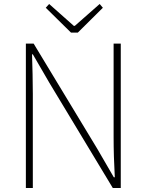

<svg xmlns="http://www.w3.org/2000/svg" viewBox="-20 -945 736 965"><path d="M110 0H145V-473C145 -542 143 -604 141 -672H145L228 -529L547 0H587V-726H551V-259C551 -191 553 -124 557 -54H552L469 -197L149 -726H110ZM337 -781H371L497 -906L481 -925L356 -815H351L227 -925L210 -906Z"/></svg>

Font: Source Han Sans CN ExtraLight
Style: Regular
Weight: 250
Designer: Ryoko NISHIZUKA (kana & ideographs); Paul D. Hunt (Latin, Greek & Cyrillic); Wenlong ZHANG (bopomofo); Sandoll Communica
Foundry: Adobe Systems Incorporated
Version: Version 1.004;PS 1.004;hotconv 16.6.51;makeotf.lib2.5.65220